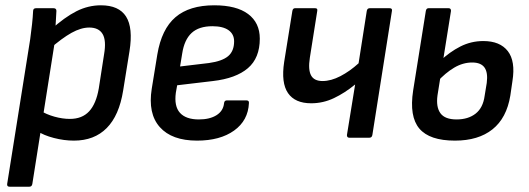

<svg xmlns="http://www.w3.org/2000/svg" viewBox="-20 -520 1997 725"><path d="M259 11Q222 11 183.5 1Q145 -9 121 -25L131 -103Q155 -88 185.5 -79.5Q216 -71 244 -71Q290 -71 316.5 -99.5Q343 -128 353 -186L373 -315Q382 -367 367.5 -391.5Q353 -416 317 -416Q286 -416 250 -396Q214 -376 166 -334L172 -408Q224 -455 268.5 -477.5Q313 -500 361 -500Q429 -500 456 -457.5Q483 -415 469 -327L445 -178Q430 -84 383 -36.5Q336 11 259 11ZM16 185Q6 185 7 175L94 -372Q98 -401 101 -428.5Q104 -456 105 -478Q105 -489 116 -489H182Q193 -489 193 -479Q192 -466 191 -443Q190 -420 188 -406L187 -363L102 175Q100 185 91 185Z M724 11Q629 11 583.5 -40Q538 -91 553 -185L574 -314Q590 -410 642.5 -455Q695 -500 789 -500Q873 -500 917 -467Q961 -434 961 -374Q961 -301 916 -262.5Q871 -224 784 -214L649 -198L644 -170Q637 -119 659.5 -94Q682 -69 731 -69Q772 -69 797.5 -85Q823 -101 826 -130Q827 -141 837 -141H910Q921 -141 920 -131Q917 -65 864 -27Q811 11 724 11ZM660 -269 769 -282Q819 -289 841.5 -308Q864 -327 864 -364Q864 -391 843 -406Q822 -421 782 -421Q731 -421 703.5 -395.5Q676 -370 668 -318Z M1299 0Q1290 0 1290 -10L1321 -201Q1282 -169 1241 -149.5Q1200 -130 1155 -130Q1094 -130 1067.5 -168.5Q1041 -207 1053 -286L1084 -479Q1086 -489 1094 -489H1170Q1180 -489 1178 -479L1150 -302Q1143 -257 1154.5 -235.5Q1166 -214 1198 -214Q1230 -214 1265.5 -232.5Q1301 -251 1334 -281L1365 -479Q1367 -489 1376 -489H1451Q1462 -489 1460 -479L1386 -10Q1384 0 1375 0Z M1698 11Q1602 11 1563.5 -34.5Q1525 -80 1540 -178L1588 -479Q1590 -489 1598 -489H1674Q1683 -489 1683 -479L1632 -160Q1626 -116 1643 -92.5Q1660 -69 1704 -69Q1748 -69 1776 -91Q1804 -113 1810 -158L1818 -207Q1823 -246 1809.5 -265Q1796 -284 1763 -284Q1728 -284 1695 -264.5Q1662 -245 1630 -210L1641 -289Q1678 -324 1718.5 -344.5Q1759 -365 1805 -365Q1868 -365 1897.5 -327Q1927 -289 1915 -214L1907 -159Q1893 -74 1839.5 -31.5Q1786 11 1698 11Z"/></svg>

Font: Sofia Sans Semi Condensed SemiBold
Style: Italic
Weight: 600
Italic angle: -9°
Version: Version 4.100